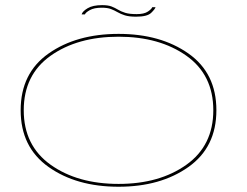

<svg xmlns="http://www.w3.org/2000/svg" viewBox="-20 -722 963 748"><path d="M442 5.5Q278 5.5 169.2 -71.5Q60.5 -148.5 60.5 -292.5Q60.5 -437 169.2 -513.5Q278 -590 442 -590Q605.5 -590 714.2 -513.5Q823 -437 823 -292.5Q823 -148.5 714.2 -71.5Q605.5 5.5 442 5.5ZM442 -5.5Q601.5 -5.5 706.2 -80.2Q811 -155 811 -292.5Q811 -430.5 706.2 -504.8Q601.5 -579 442 -579Q282 -579 177.2 -504.8Q72.5 -430.5 72.5 -292.5Q72.5 -155 177.2 -80.2Q282 -5.5 442 -5.5ZM510 -657Q483 -657 466.5 -662.2Q450 -667.5 438 -674.5Q426 -681.5 412.2 -686.8Q398.5 -692 376.5 -692Q346.5 -692 329.8 -682.5Q313 -673 311 -666H298Q301.5 -678 321.5 -690Q341.5 -702 378 -702Q401 -702 414.5 -696.8Q428 -691.5 439.5 -684.5Q451 -677.5 467.5 -672.2Q484 -667 512.5 -667Q541.5 -667 556.2 -677Q571 -687 573 -694H586Q584 -686.5 568.8 -671.8Q553.5 -657 510 -657Z"/></svg>

Font: Anybody UltraExpanded Thin
Style: Regular
Weight: 100
Width: 9
Designer: Tyler Finck
Foundry: Etcetera Type Company
Version: Version 1.010; ttfautohint (v1.8.3) -l 8 -r 50 -G 200 -x 14 